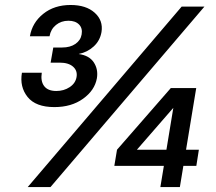

<svg xmlns="http://www.w3.org/2000/svg" viewBox="-20 -754 870 774"><path d="M199.2 -322.3Q124 -322.3 91.3 -363Q58.6 -403.8 68.4 -460.9H148.4Q143.1 -426.8 158 -407Q172.9 -387.2 207 -387.2Q237.3 -387.2 260.7 -402.6Q284.2 -418 288.6 -443.4Q293 -468.8 274.7 -485.1Q256.3 -501.5 220.2 -501.5H184.1L194.8 -562.5H230.5Q263.2 -562.5 284.2 -577.1Q305.2 -591.8 309.1 -615.2Q313.5 -640.1 298.6 -655.3Q283.7 -670.4 255.9 -670.4Q226.6 -670.4 205.6 -653.3Q184.6 -636.2 179.7 -607.9H100.6Q109.9 -662.6 154.3 -698.2Q198.7 -733.9 264.6 -733.9Q327.1 -733.9 361.8 -702.6Q396.5 -671.4 389.2 -625Q383.3 -590.3 357.9 -566.9Q332.5 -543.5 297.9 -536.6V-536.1Q339.8 -530.3 358.2 -502.4Q376.5 -474.6 370.6 -438.5Q361.8 -389.6 314.9 -356Q268.1 -322.3 199.2 -322.3ZM91.8 0 712.4 -727.5H804.2L183.6 0ZM440.9 -85.4 451.7 -150.4 668.5 -398.9H771L730 -150.4H781.7L771.5 -85.4H719.2L705.1 0H626.5L640.6 -85.4ZM650.9 -150.4 678.7 -319.3 532.7 -151.4 532.2 -150.4Z"/></svg>

Font: Inter Display Medium
Style: Italic
Weight: 500
Italic angle: -9.39999°
Designer: Rasmus Andersson
Foundry: rsms
Version: Version 4.000;git-a52131595